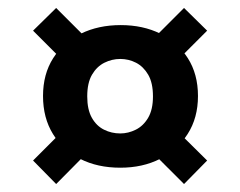

<svg xmlns="http://www.w3.org/2000/svg" viewBox="-20 -539 602 482"><path d="M282 -118Q225 -118 181.5 -140Q138 -162 113 -202.5Q88 -243 88 -298Q88 -353 113.5 -393Q139 -433 183 -454.5Q227 -476 283 -476Q339 -476 382.5 -454.5Q426 -433 451.5 -393Q477 -353 477 -298Q477 -243 451 -202.5Q425 -162 381.5 -140Q338 -118 282 -118ZM121 -77 63 -136 155 -228 223 -180ZM442 -77 351 -168 411 -224 500 -136ZM282 -204Q302 -204 321 -213.5Q340 -223 352 -243.5Q364 -264 364 -297Q364 -331 352 -351.5Q340 -372 321.5 -381.5Q303 -391 282 -391Q261 -391 242 -381.5Q223 -372 211 -351.5Q199 -331 199 -297Q199 -264 210.5 -243.5Q222 -223 241 -213.5Q260 -204 282 -204ZM153 -372 63 -462 121 -519 217 -423ZM402 -364 346 -423 442 -519 500 -462Z"/></svg>

Font: DM Sans 12pt
Style: Bold
Weight: 700
Version: Version 4.004;gftools[0.9.30]